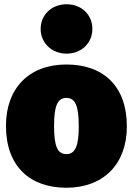

<svg xmlns="http://www.w3.org/2000/svg" viewBox="-20 -860 624 902"><path d="M293 -840C222 -840 171 -790 171 -724C171 -659 222 -608 293 -608C364 -608 414 -659 414 -724C414 -790 364 -840 293 -840ZM292 -557C117 -557 8 -446 8 -269C8 -79 120 22 292 22C467 22 576 -90 576 -266C576 -457 464 -557 292 -557ZM292 -400C333 -400 350 -365 350 -266C350 -174 333 -136 292 -136C251 -136 234 -170 234 -269C234 -362 250 -400 292 -400Z"/></svg>

Font: Fira Sans Ultra
Style: Regular
Weight: 950
Designer: Carrois Corporate & Edenspiekermann AG
Foundry: Carrois Corporate GbR & Edenspiekermann AG
Version: Version 4.203;PS 004.203;hotconv 1.0.88;makeotf.lib2.5.64775